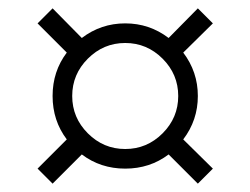

<svg xmlns="http://www.w3.org/2000/svg" viewBox="-20 -482 600 460"><path d="M454 -42 384 -112Q339 -78 280 -78Q221 -78 176 -112L106 -42L70 -78L140 -148Q106 -193 106 -252Q106 -311 140 -356L70 -426L106 -462L176 -391Q222 -426 280 -426Q338 -426 384 -391L454 -462L490 -426L419 -356Q454 -310 454 -252Q454 -194 419 -148L490 -78ZM190.5 -162.5Q228 -125 280 -125Q332 -125 369.5 -162.5Q407 -200 407 -252Q407 -304 369.5 -341.5Q332 -379 280 -379Q228 -379 190.5 -341.5Q153 -304 153 -252Q153 -200 190.5 -162.5Z"/></svg>

Font: TitilliumText
Style: Light
Weight: 300
Designer: Accademia di Belle Arti di Urbino and others
Foundry: Accademia di Belle Arti di Urbino and others.
Version: Version 60.001